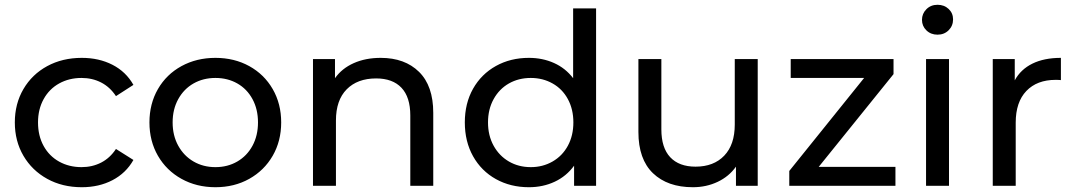

<svg xmlns="http://www.w3.org/2000/svg" viewBox="-20 -777 4491 803"><path d="M42 -265Q42 -343 78 -404.5Q114 -466 177.5 -500.5Q241 -535 322 -535Q394 -535 450.5 -506Q507 -477 538 -422L465 -375Q440 -413 403 -432Q366 -451 321 -451Q269 -451 227.5 -428Q186 -405 162.5 -362.5Q139 -320 139 -265Q139 -209 162.5 -166.5Q186 -124 227.5 -101Q269 -78 321 -78Q366 -78 403 -97Q440 -116 465 -154L538 -108Q507 -53 450.5 -23.5Q394 6 322 6Q241 6 177.5 -29Q114 -64 78 -125.5Q42 -187 42 -265Z M605 -265Q605 -343 640.5 -404.5Q676 -466 739 -500.5Q802 -535 881 -535Q960 -535 1022.5 -500.5Q1085 -466 1120.5 -404.5Q1156 -343 1156 -265Q1156 -187 1120.5 -125.5Q1085 -64 1022.5 -29Q960 6 881 6Q802 6 739 -29Q676 -64 640.5 -125.5Q605 -187 605 -265ZM1059 -265Q1059 -320 1036 -362.5Q1013 -405 972.5 -428Q932 -451 881 -451Q830 -451 789.5 -428Q749 -405 725.5 -362.5Q702 -320 702 -265Q702 -210 725.5 -167.5Q749 -125 789.5 -101.5Q830 -78 881 -78Q932 -78 972.5 -101.5Q1013 -125 1036 -167.5Q1059 -210 1059 -265Z M1792 -305V0H1696V-294Q1696 -371 1659 -410Q1622 -449 1553 -449Q1475 -449 1430 -403.5Q1385 -358 1385 -273V0H1289V-530H1381V-450Q1410 -491 1459.5 -513Q1509 -535 1572 -535Q1673 -535 1732.5 -476.5Q1792 -418 1792 -305Z M2473 -742V0H2381V-84Q2349 -40 2300 -17Q2251 6 2192 6Q2115 6 2054 -28Q1993 -62 1958.5 -123.5Q1924 -185 1924 -265Q1924 -345 1958.5 -406Q1993 -467 2054 -501Q2115 -535 2192 -535Q2249 -535 2297 -513.5Q2345 -492 2377 -450V-742ZM2378 -265Q2378 -320 2355 -362.5Q2332 -405 2291 -428Q2250 -451 2200 -451Q2149 -451 2108.5 -428Q2068 -405 2044.5 -362.5Q2021 -320 2021 -265Q2021 -210 2044.5 -167.5Q2068 -125 2108.5 -101.5Q2149 -78 2200 -78Q2250 -78 2291 -101.5Q2332 -125 2355 -167.5Q2378 -210 2378 -265Z M3149 -530V0H3058V-80Q3029 -39 2981.5 -16.5Q2934 6 2878 6Q2772 6 2711 -52.5Q2650 -111 2650 -225V-530H2746V-236Q2746 -159 2783 -119.5Q2820 -80 2889 -80Q2965 -80 3009 -126Q3053 -172 3053 -256V-530Z M3725 -79V0H3281V-62L3594 -451H3287V-530H3717V-467L3404 -79Z M3853 -530H3949V0H3853ZM3836 -694Q3836 -720 3854.5 -738.5Q3873 -757 3901 -757Q3929 -757 3947.5 -739.5Q3966 -722 3966 -696Q3966 -669 3947.5 -650.5Q3929 -632 3901 -632Q3873 -632 3854.5 -650Q3836 -668 3836 -694Z M4417 -535V-442Q4409 -443 4395 -443Q4317 -443 4272.5 -396.5Q4228 -350 4228 -264V0H4132V-530H4224V-441Q4249 -487 4298 -511Q4347 -535 4417 -535Z"/></svg>

Font: APTA Sans Medium
Style: Bold
Weight: 500
Version: Version 7.200